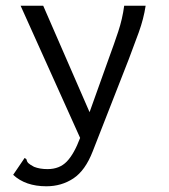

<svg xmlns="http://www.w3.org/2000/svg" viewBox="-20 -477 590 671"><path d="M142 174Q69 174 26 134L60 84L66 75L72 79Q74 88 79 93Q84 98 99 106Q119 114 146 114Q188 114 213.5 87.5Q239 61 260 5L52 -457H131L293 -85L361 -275Q378 -321 393 -366Q408 -411 414 -457H489Q482 -411 465 -364Q448 -317 430 -270L304 52Q278 119 236.5 146.5Q195 174 142 174Z"/></svg>

Font: Inconsolata SemiExpanded
Style: Regular
Weight: 400
Width: 6
Monospace: yes
Designer: Raph Levien, Cyreal, Brenton Simpson
Foundry: Raph Levien, Cyreal, Google
Version: Version 3.000; ttfautohint (v1.8.2.53-6de2)